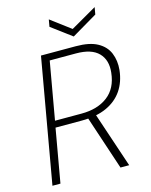

<svg xmlns="http://www.w3.org/2000/svg" viewBox="-129 -961 820 1044"><g transform="rotate(-15 281.5 -439.5)"><path d="M34 0 157 -700H353Q430 -700 474.5 -675.5Q519 -651 536.5 -608.5Q554 -566 549 -514Q542 -448 509.5 -400.5Q477 -353 419.5 -327Q362 -301 280 -301H132L79 0ZM417 0 311 -319H359L466 0ZM139 -338H288Q379 -338 436 -381.5Q493 -425 502 -511Q510 -581 470.5 -621.5Q431 -662 344 -662H196ZM507 -879 500 -839 356 -754 242 -839 249 -879 361 -795Z"/></g></svg>

Font: DM Sans 18pt ExtraLight
Style: Italic
Weight: 250
Italic angle: -10°
Designer: Colophon Foundry, Jonny Pinhorn
Foundry: Colophon Foundry
Version: Version 4.004;gftools[0.9.30]